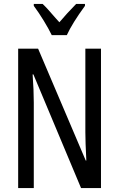

<svg xmlns="http://www.w3.org/2000/svg" viewBox="-20 -963 609 983"><path d="M395 0 151 -582H147Q153 -500 153 -438V0H73V-714H175L419 -141H422Q417 -239 417 -286V-714H497V0ZM415 -933Q350 -844 322 -783H245Q229 -816 204 -857Q179 -898 153 -933V-943H198Q217 -926 265 -870L284 -849Q321 -893 370 -943H415Z"/></svg>

Font: Noto Sans UI Cond
Style: Regular
Weight: 400
Width: 3
Designer: Monotype Design Team
Foundry: Monotype Imaging Inc.
Version: Version 1.001